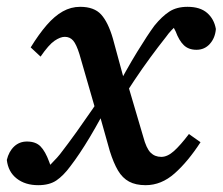

<svg xmlns="http://www.w3.org/2000/svg" viewBox="-28 -529 653 563"><path d="M399 14Q370 14 350.5 3.5Q331 -7 318 -29Q305 -51 294 -86L267 -182L259 -183L205 -370Q196 -399 186.5 -410Q177 -421 162 -421Q149 -421 132 -409.5Q115 -398 91 -363L62 -390Q86 -429 109 -455.5Q132 -482 156 -495.5Q180 -509 207 -509Q248 -509 268.5 -486.5Q289 -464 303 -416L334 -302L341 -301L392 -128Q401 -94 413.5 -81.5Q426 -69 445 -69Q463 -69 482 -86Q501 -103 526 -136L560 -112Q523 -55 484 -20.5Q445 14 399 14ZM-8 -60Q-2 -85 13.5 -99.5Q29 -114 51 -114Q77 -114 91 -99.5Q105 -85 116 -55L129 -20L97 -34L114 -40Q123 -50 131.5 -58.5Q140 -67 148 -77Q172 -108 196 -141.5Q220 -175 244 -210Q268 -245 289 -280L304 -252Q266 -178 235.5 -127Q205 -76 178 -41Q158 -14 137.5 0Q117 14 84 14Q46 14 21 -5.5Q-4 -25 -8 -60ZM320 -222 303 -250Q343 -326 374 -376.5Q405 -427 425 -454Q447 -481 468.5 -495Q490 -509 522 -509Q559 -509 579.5 -491Q600 -473 605 -444Q603 -418 587.5 -400.5Q572 -383 548 -383Q525 -383 511 -396.5Q497 -410 487 -437L469 -472L510 -459L491 -456Q483 -449 474.5 -440Q466 -431 459 -421Q436 -392 412.5 -360Q389 -328 366 -293.5Q343 -259 320 -222Z"/></svg>

Font: Source Serif 4 SemiBold
Style: Italic
Weight: 600
Italic angle: -12°
Designer: Frank Grießhammer
Foundry: Adobe Systems Incorporated
Version: Version 4.004;hotconv 1.0.116;makeotfexe 2.5.65601